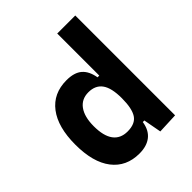

<svg xmlns="http://www.w3.org/2000/svg" viewBox="-205 -859 996 996"><g transform="rotate(-45 293.0 -361.0)"><path d="M241.7 9.8Q145.5 9.8 92 -59.6Q38.6 -128.9 38.6 -258.3Q38.6 -386.7 92 -457Q145.5 -527.3 242.7 -527.3Q299.3 -527.3 328.9 -501.7Q358.4 -476.1 367.2 -423.8H410.2L379.9 -258.3Q379.9 -333.5 354.7 -368.2Q329.6 -402.8 278.8 -402.8Q228.5 -402.8 201.2 -365Q173.8 -327.1 173.8 -258.3Q173.8 -187 200.4 -150.9Q227.1 -114.7 278.8 -114.7Q335.4 -114.7 357.7 -148.9Q379.9 -183.1 379.9 -258.3L415 -93.8H369.1Q361.3 -42 328.6 -16.1Q295.9 9.8 241.7 9.8ZM398.9 4.9 379.9 -97.7V-732.4H512.2V0Z"/></g></svg>

Font: Cascadia Code
Style: Regular
Weight: 400
Monospace: yes
Designer: Aaron Bell
Foundry: Saja Typeworks
Version: Version 2106.017